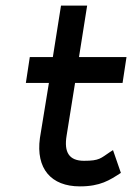

<svg xmlns="http://www.w3.org/2000/svg" viewBox="-20 -652 470 683"><path d="M72 -357H154L122 -161C107 -52 162 11 264 11C337 11 370 -11 410 -37L382 -118L371 -111C338 -89 334 -80 279 -80C226 -80 207 -110 217 -170L247 -357H416L430 -449H261L290 -632H197L168 -449H86Z"/></svg>

Font: Charger Sport
Style: BdNrwObl
Weight: 700
Designer: Jasper
Foundry: Cannot Into Space Fonts
Version: Version 1.1